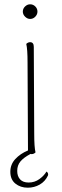

<svg xmlns="http://www.w3.org/2000/svg" viewBox="-20 -708 288 892"><path d="M86 -654Q86 -668 96.5 -678Q107 -688 120 -688Q134 -688 144 -678Q154 -668 154 -654Q154 -641 144 -630.5Q134 -620 120 -620Q107 -620 96.5 -630.5Q86 -641 86 -654ZM203 107Q190 135 164.5 149.5Q139 164 109 164Q75 164 51.5 145Q28 126 28 90Q28 56 51 31Q74 6 110 -9V-14L108 -417Q108 -480 102 -504Q110 -512 120 -512Q137 -512 137 -490L139 -87Q139 -24 145 0Q137 8 127 8Q123 8 122 7Q90 24 75 42Q60 60 60 86Q60 111 73.5 125.5Q87 140 113 140Q141 140 163 124Q185 108 196 89Q206 96 203 107Z"/></svg>

Font: Arima Madurai Thin
Style: Regular
Weight: 250
Designer: Joana Correia and Natanael Gama
Foundry: NDISCOVER
Version: Version 1.020; ttfautohint (v1.5) -l 7 -r 28 -G 50 -x 13 -D 